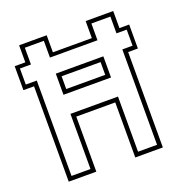

<svg xmlns="http://www.w3.org/2000/svg" viewBox="-126 -813 887 926"><g transform="rotate(-20 317.5 -350.0)"><path d="M71 0V-489.5H16.5V-612.5H71V-700H212.5V-612.5H412.5V-700H554V-612.5H604V-489.5H554V0H412.5V-282.5H212.5V0ZM93 -21.5H190.5V-304.5H434.5V-21.5H532V-511H584.5V-593.5H532V-679.5H434.5V-593.5H190.5V-679.5H93V-593.5H36.5V-511H93ZM190.5 -402.5V-511H434.5V-402.5ZM212.5 -424H412.5V-489.5H212.5Z"/></g></svg>

Font: Tourney Thin ExtraLight
Style: Regular
Weight: 250
Version: Version 1.015